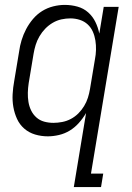

<svg xmlns="http://www.w3.org/2000/svg" viewBox="-20 -548 540 783"><path d="M198 -47Q215 -47 233.5 -50.5Q252 -54 269 -63Q286 -72 299.5 -85.5Q313 -99 323 -115.5Q333 -132 338.5 -149.5Q344 -167 347 -185L367 -305Q371 -325 371.5 -344.5Q372 -364 369 -383Q366 -402 358.5 -419Q351 -436 337.5 -448.5Q324 -461 305.5 -467Q287 -473 267 -473Q249 -473 230.5 -469Q212 -465 195 -455Q178 -445 164.5 -431Q151 -417 141 -400Q131 -383 125.5 -365Q120 -347 117 -329L97 -209Q94 -189 93.5 -170Q93 -151 96 -132.5Q99 -114 107 -97.5Q115 -81 128.5 -69Q142 -57 160 -52Q178 -47 198 -47ZM281 215 331 -87Q318 -65 301.5 -46.5Q285 -28 264.5 -15.5Q244 -3 220.5 2.5Q197 8 175 8Q148 8 123 0.5Q98 -7 79 -23.5Q60 -40 49.5 -63Q39 -86 34.5 -111.5Q30 -137 31.5 -164Q33 -191 38 -218L58 -338Q61 -361 68 -384Q75 -407 86.5 -429Q98 -451 114.5 -470.5Q131 -490 152 -503Q173 -516 197 -522Q221 -528 244 -528Q271 -528 296 -521Q321 -514 339.5 -497.5Q358 -481 369 -458.5Q380 -436 385 -411L403 -520H464L351 160H401L392 215Z"/></svg>

Font: Iosevka Light Oblique
Style: Regular
Weight: 300
Italic angle: -9°
Monospace: yes
Designer: Belleve Invis
Foundry: Belleve Invis
Version: Version 32.5.0; ttfautohint (v1.8.4)